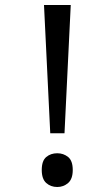

<svg xmlns="http://www.w3.org/2000/svg" viewBox="-20 -734 423 768"><path d="M181 -201 156 -714H263L238 -201ZM147 -54Q147 -91 165 -106Q183 -121 209 -121Q234 -121 252.5 -106Q271 -91 271 -54Q271 -18 252.5 -2Q234 14 209 14Q183 14 165 -2Q147 -18 147 -54Z"/></svg>

Font: hindi115
Style: Book
Weight: 400
Designer: Jelle Bosma - Monotype Design Team
Foundry: Monotype Imaging Inc.
Version: Version 2.003